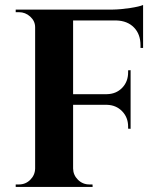

<svg xmlns="http://www.w3.org/2000/svg" viewBox="-20 -738 635 758"><path d="M544.9 -548.8H534.7V-559.1Q534.7 -603 509 -629.4Q483.4 -655.8 439.5 -657.2H268.6V-366.2H401.4Q438.5 -366.7 462.2 -391.1Q485.8 -415.5 485.8 -452.1V-460.4L495.6 -460.9V-229.5L485.8 -230V-238.3Q485.8 -274.4 462.2 -298.8Q438.5 -323.2 402.3 -324.2H268.6V-72.8Q269 -46.9 287.8 -28.3Q306.6 -9.8 333 -9.8H345.2L345.7 0H42V-9.8H54.7Q81.1 -9.8 99.6 -28.3Q118.2 -46.9 118.7 -72.8V-630.4Q118.7 -654.8 99.4 -672.4Q80.1 -689.9 54.7 -689.9H42V-700.2H425.3Q456.5 -700.7 493.4 -706.3Q530.3 -711.9 544.9 -718.3Z"/></svg>

Font: Cinzel Bold
Style: Regular
Weight: 700
Designer: Natanael Gama
Version: Version 1.001;PS 001.001;hotconv 1.0.56;makeotf.lib2.0.21325